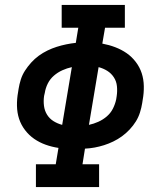

<svg xmlns="http://www.w3.org/2000/svg" viewBox="-20 -755 640 775"><path d="M125 0V-92H205L216 -158Q189 -162 164 -171Q139 -180 118 -194.5Q97 -209 81 -230Q65 -251 57 -275.5Q49 -300 48.5 -328Q48 -356 53 -383L55 -396Q58 -415 64 -434Q70 -453 81 -470Q92 -487 106 -502.5Q120 -518 136.5 -530Q153 -542 171.5 -551Q190 -560 209 -566Q228 -572 247.5 -576Q267 -580 286 -582L296 -643H229V-735H484V-643H404L393 -579Q420 -574 445 -564.5Q470 -555 491 -540.5Q512 -526 528 -505Q544 -484 552 -459.5Q560 -435 560.5 -407Q561 -379 556 -352L554 -339Q551 -320 545 -301Q539 -282 528.5 -265Q518 -248 503.5 -232.5Q489 -217 472.5 -205Q456 -193 437.5 -184Q419 -175 400 -169Q381 -163 362 -159.5Q343 -156 323 -155L313 -92H380V0ZM231 -251 270 -484Q251 -480 232 -471.5Q213 -463 197.5 -449.5Q182 -436 173 -418Q164 -400 161 -381L158 -368Q155 -348 157.5 -328Q160 -308 170 -292Q180 -276 196 -266Q212 -256 231 -251ZM339 -251Q358 -255 377 -263.5Q396 -272 411.5 -285.5Q427 -299 436 -317Q445 -335 449 -354L451 -367Q454 -387 452 -407Q450 -427 439.5 -443Q429 -459 413 -469Q397 -479 378 -484Z"/></svg>

Font: Iosevka Slab SmBdExObl
Style: Regular
Weight: 600
Width: 7
Italic angle: -9°
Monospace: yes
Designer: Belleve Invis
Foundry: Belleve Invis
Version: Version 11.1.0; ttfautohint (v1.8.3)